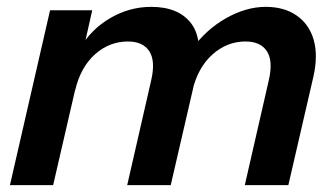

<svg xmlns="http://www.w3.org/2000/svg" viewBox="-20 -540 981 560"><path d="M9 0 126 -510H249L222 -390H225L135 0ZM351 0 421 -306Q434 -362 415.5 -390.5Q397 -419 353 -419Q299 -419 257 -381.5Q215 -344 199 -276L214 -400Q246 -455 302 -487.5Q358 -520 421 -520Q502 -520 538.5 -470.5Q575 -421 551 -316L478 0ZM694 0 764 -306Q777 -362 758.5 -390.5Q740 -419 696 -419Q642 -419 599.5 -381Q557 -343 541 -275L539 -396Q581 -454 639.5 -487Q698 -520 755 -520Q809 -520 845.5 -494.5Q882 -469 895 -423.5Q908 -378 894 -316L821 0Z"/></svg>

Font: Instrument Sans SemiBold
Style: Italic
Weight: 600
Italic angle: -13°
Designer: Rodrigo Fuenzalida
Foundry: fragTYPE
Version: Version 1.000;gftools[0.9.28]